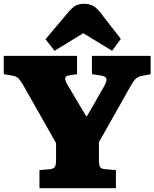

<svg xmlns="http://www.w3.org/2000/svg" viewBox="-21 -997 818 1017"><path d="M188 0V-96L245 -101Q263 -103 269.5 -113Q276 -123 276 -153V-239L102 -546Q89 -568 78 -580.5Q67 -593 41 -597L-1 -604V-701H387V-604L342 -597Q326 -595 324.5 -582.5Q323 -570 337 -547L435 -382H440L530 -539Q546 -567 542.5 -580Q539 -593 513 -597L466 -604V-701H777V-604L726 -594Q708 -590 695.5 -577Q683 -564 669 -538L503 -244V-149Q503 -123 508.5 -113Q514 -103 535 -101L593 -96V0ZM268 -728 220 -789 338 -929Q361 -957 379.5 -967Q398 -977 425 -977Q448 -977 468 -968Q488 -959 510 -931L619 -791L573 -728L420 -821Z"/></svg>

Font: Literata Black
Style: Regular
Weight: 900
Designer: Latin by Veronika Burian and Jose Scaglione. Greek by Irene Vlachou. Cyrillic by Vera Evstafieva.
Foundry: TypeTogether
Version: Version 3.103;gftools[0.9.29]